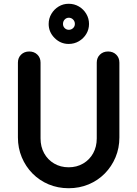

<svg xmlns="http://www.w3.org/2000/svg" viewBox="-20 -983 727 1018"><path d="M344 15Q287 15 238 -5.5Q189 -26 152.5 -63Q116 -100 95.5 -149Q75 -198 75 -254V-651Q75 -677 92 -693.5Q109 -710 135 -710Q161 -710 178 -693.5Q195 -677 195 -651V-249Q195 -205 214 -170.5Q233 -136 267 -116Q301 -96 344 -96Q387 -96 421 -116Q455 -136 474 -170.5Q493 -205 493 -249V-651Q493 -677 510 -693.5Q527 -710 553 -710Q579 -710 596 -693.5Q613 -677 613 -651V-254Q613 -198 592.5 -149Q572 -100 535.5 -63Q499 -26 450 -5.5Q401 15 344 15ZM344 -750Q301 -750 269.5 -781.5Q238 -813 238 -856Q238 -885 252.5 -909.5Q267 -934 291 -948.5Q315 -963 344 -963Q374 -963 398.5 -948.5Q423 -934 437.5 -909.5Q452 -885 452 -856Q452 -827 437.5 -803Q423 -779 398.5 -764.5Q374 -750 344 -750ZM345 -825Q358 -825 367.5 -834Q377 -843 377 -856Q377 -870 367.5 -879.5Q358 -889 345 -889Q332 -889 323 -879.5Q314 -870 314 -856Q314 -843 323 -834Q332 -825 345 -825Z"/></svg>

Font: National Park SemiBold
Style: Regular
Weight: 600
Designer: Andrea Herstowski, Ben Hoepner
Version: Version 1.009